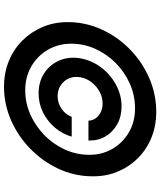

<svg xmlns="http://www.w3.org/2000/svg" viewBox="58 -837 790 946"><g transform="rotate(90 453.0 -364.0)"><path d="M267.1 -363.3Q276.9 -419.9 311.5 -466.3Q346.2 -512.7 397.2 -540.3Q448.2 -567.9 504.4 -567.9Q554.2 -567.9 592.5 -546.4Q630.9 -524.9 652.3 -488.3Q673.8 -451.7 672.4 -404.8H574.7Q573.2 -435.5 549.1 -455.1Q524.9 -474.6 490.2 -474.6Q460 -474.6 432.1 -459.7Q404.3 -444.8 385 -419.7Q365.7 -394.5 360.4 -363.8Q355.5 -333 366.5 -308.1Q377.4 -283.2 400.4 -268.1Q423.3 -252.9 453.6 -252.9Q488.3 -252.9 516.4 -272.5Q544.4 -292 555.7 -322.3H653.3Q640.1 -275.9 608.2 -238.8Q576.2 -201.7 532.7 -180.4Q489.3 -159.2 439.5 -159.2Q383.3 -159.2 340.8 -186.8Q298.3 -214.4 278.3 -260.7Q258.3 -307.1 267.1 -363.3ZM407.2 11.2Q338.4 11.2 280.3 -12.7Q222.2 -36.6 179.4 -79.6Q136.7 -122.6 112.8 -179.4Q88.9 -236.3 88.9 -302.2Q88.9 -389.2 124.3 -467.8Q159.7 -546.4 221.4 -607.4Q283.2 -668.5 363 -703.6Q442.9 -738.8 531.2 -738.8Q601.1 -738.8 659.9 -714.4Q718.8 -689.9 761.5 -646.2Q804.2 -602.5 827.4 -544.2Q850.6 -485.8 848.6 -418.5Q847.2 -333 810.8 -255.6Q774.4 -178.2 712.9 -118.2Q651.4 -58.1 572.5 -23.4Q493.7 11.2 407.2 11.2ZM424.3 -93.3Q487.3 -93.3 543.9 -118.4Q600.6 -143.6 645 -186.8Q689.5 -230 715.6 -286.1Q741.7 -342.3 742.7 -403.8Q744.1 -468.8 714.6 -520.8Q685.1 -572.8 633.1 -603.5Q581.1 -634.3 514.2 -634.3Q450.2 -634.3 392.8 -608.9Q335.4 -583.5 291 -539.6Q246.6 -495.6 220.9 -439Q195.3 -382.3 195.3 -319.8Q195.3 -256.3 225.1 -205.1Q254.9 -153.8 306.9 -123.5Q358.9 -93.3 424.3 -93.3Z"/></g></svg>

Font: Inter 20pt SemiBold
Style: Italic
Weight: 600
Italic angle: -9.3988°
Version: Version 4.001;git-66647c0bb